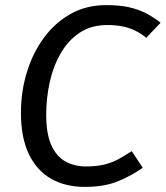

<svg xmlns="http://www.w3.org/2000/svg" viewBox="-20 -721 649 752"><path d="M396 -701Q449 -701 486 -692.5Q523 -684 552 -669Q581 -654 609 -632L553 -573Q531 -591 507.5 -602Q484 -613 458 -618Q432 -623 401 -623Q337 -623 291.5 -592.5Q246 -562 217 -511Q188 -460 174.5 -398Q161 -336 161 -272Q161 -197 181 -152.5Q201 -108 236.5 -88.5Q272 -69 317 -69Q358 -69 388.5 -76.5Q419 -84 444.5 -98Q470 -112 496 -129L539 -64Q499 -35 444.5 -12Q390 11 312 11Q236 11 180 -21Q124 -53 93 -117.5Q62 -182 62 -279Q62 -362 85 -437.5Q108 -513 151.5 -572.5Q195 -632 256.5 -666.5Q318 -701 396 -701Z"/></svg>

Font: Fira Sans Variable
Style: Italic
Weight: 397
Italic angle: -8°
Designer: Carrois Corporate & Edenspiekermann AG
Foundry: Carrois Corporate GbR & Edenspiekermann AG
Version: Version 4.202